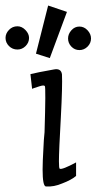

<svg xmlns="http://www.w3.org/2000/svg" viewBox="-60 -655 349 694"><path d="M269 -516Q269 -499 256.5 -486.5Q244 -474 227 -474Q210 -474 198 -486.5Q186 -499 186 -516Q186 -532 198 -545.5Q210 -559 227 -559Q244 -559 256.5 -545.5Q269 -532 269 -516ZM114 -635 182 -612 120 -445 70 -461ZM45 -518Q45 -501 32.5 -488.5Q20 -476 3 -476Q-15 -476 -27.5 -488.5Q-40 -501 -40 -518Q-40 -534 -27.5 -547Q-15 -560 3 -560Q19 -560 32 -546.5Q45 -533 45 -518ZM215 -68V-19Q197 -4 165 8Q135 21 106 19Q94 18 94 -42Q94 -70 97 -120Q97 -130 98.5 -149Q100 -168 101 -177Q106 -340 102 -344Q100 -346 96 -346Q92 -346 82.5 -343Q73 -340 64 -337L56 -334L50 -387Q73 -393 135 -404Q161 -409 164 -386Q166 -346 160 -232Q153 -109 153 -72Q153 -46 156 -45Q165 -41 215 -68Z"/></svg>

Font: GFS Neohellenic Rg
Style: Regular
Weight: 400
Designer: Takis Katsoulidis and George D. Matthiopoulos
Foundry: Takis Katsoulidis and George D. Matthiopoulos
Version: Version 1.0